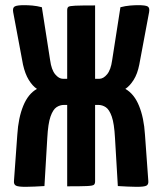

<svg xmlns="http://www.w3.org/2000/svg" viewBox="-20 -721 628 743"><path d="M79 2Q51 2 42 -2.5Q33 -7 34 -20L47 -200Q51 -265 70 -311.5Q89 -358 123 -377Q106 -388 91.5 -411.5Q77 -435 69 -471L31 -674Q28 -691 37 -696Q46 -701 74 -701Q88 -701 105.5 -699.5Q123 -698 142 -693L174 -488Q179 -451 193.5 -433.5Q208 -416 224 -416H240V-681Q240 -691 244.5 -694.5Q249 -698 271.5 -699Q294 -700 348 -700V-416H364Q380 -416 394.5 -433.5Q409 -451 414 -488L446 -693Q465 -698 483 -699.5Q501 -701 514 -701Q543 -701 551.5 -696Q560 -691 557 -674L519 -471Q512 -435 497 -411.5Q482 -388 465 -377Q499 -358 518 -311.5Q537 -265 541 -200L554 -20Q555 -7 546.5 -2.5Q538 2 509 2Q492 2 474 1Q456 0 436 -1L425 -187Q422 -243 412.5 -270Q403 -297 389.5 -306Q376 -315 360 -315H348V-19Q348 -10 343.5 -6Q339 -2 316.5 -1Q294 0 240 0V-315H228Q212 -315 198.5 -306Q185 -297 175.5 -270Q166 -243 163 -187L152 -1Q133 0 114.5 1Q96 2 79 2Z"/></svg>

Font: Yanone Kaffeesatz
Style: Bold
Weight: 700
Designer: Yanone (Cyrillic: Daniel Pouzeot, Huerta Tipografica, and Cyreal)
Foundry: Yanone
Version: Version 2.003